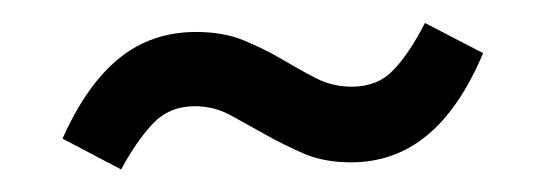

<svg xmlns="http://www.w3.org/2000/svg" viewBox="-20 -354 475 167"><path d="M85.4 -206.6Q98.2 -230.6 112.6 -246.1Q127 -261.6 149.4 -261.6Q166.2 -261.6 180.5 -253.8Q194.8 -246 210.4 -237.2Q226 -228.4 243.8 -220.6Q261.6 -212.8 285.4 -212.8Q323 -212.8 351.5 -236.3Q380 -259.8 400.2 -307.8L349.6 -334Q336.6 -308.4 322.6 -293.5Q308.6 -278.6 286.2 -278.6Q269.2 -278.6 255 -285.9Q240.8 -293.2 225.3 -302.4Q209.8 -311.6 192 -318.9Q174.2 -326.2 150.6 -326.2Q111.8 -326.2 83.5 -303.2Q55.2 -280.2 34.4 -233.4Z"/></svg>

Font: Secuela Light
Style: Regular
Weight: 300
Designer: Fernando Haro
Foundry: deFharo
Version: Version 1.708